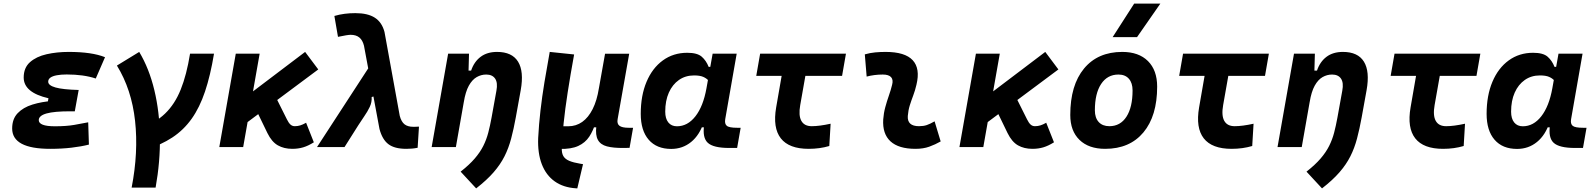

<svg xmlns="http://www.w3.org/2000/svg" viewBox="-20 -815 8829 1064"><path d="M258.3 9.8Q47.4 9.8 47.4 -103Q47.4 -155.8 77.9 -187.7Q108.4 -219.7 159.9 -235.6Q211.4 -251.5 273.4 -255.9L416 -316.4L394.5 -198.2H369.1Q325.2 -198.2 292.5 -195.3Q259.8 -192.4 238 -186.3Q216.3 -180.2 205.6 -170.9Q194.8 -161.6 194.8 -149.4Q194.8 -115.2 284.2 -115.2Q347.7 -115.2 391.1 -122.8Q434.6 -130.4 468.8 -137.2L472.7 -13.7Q430.2 -2.9 376.2 3.4Q322.3 9.8 258.3 9.8ZM238.3 -210.4 248.5 -270.5Q111.3 -302.2 111.3 -385.3Q111.3 -439.5 146.2 -470.5Q181.2 -501.5 238 -514.4Q294.9 -527.3 360.8 -527.3Q489.7 -527.3 562 -498L510.7 -379.9Q443.4 -402.3 349.6 -402.3Q317.9 -402.3 294.7 -397.9Q271.5 -393.6 259.3 -384.8Q247.1 -376 247.1 -362.3Q247.1 -341.8 287.4 -330.3Q327.6 -318.8 416 -316.4L394.5 -198.2Z M709.5 224.6Q747.6 28.8 728.5 -145.3Q709.5 -319.3 627.9 -451.7L751.5 -527.3Q806.6 -435.5 835.4 -315.2Q864.3 -194.8 866.2 -57.4Q868.2 80.1 842.3 224.6ZM786.1 15.1 756.8 -104Q840.3 -133.3 894.5 -185.3Q948.7 -237.3 981.4 -318.6Q1014.2 -399.9 1033.2 -517.6H1166Q1146 -396.5 1116.2 -307.9Q1086.4 -219.2 1042.2 -157Q998 -94.7 935.1 -53.2Q872.1 -11.7 786.1 15.1Z M1328.6 -121.1 1248.5 -207.5 1670.9 -527.3 1743.7 -430.2ZM1195.3 0 1286.6 -517.6H1418.9L1327.6 0ZM1599.6 9.8Q1553.7 9.8 1519.8 -9.5Q1485.8 -28.8 1461.9 -77.6L1377.4 -252L1504.4 -284.7L1569.8 -153.8Q1579.6 -133.8 1589.6 -124.8Q1599.6 -115.7 1613.8 -115.7Q1629.4 -115.7 1643.8 -120.1Q1658.2 -124.5 1676.3 -134.8L1719.2 -26.4Q1688 -6.8 1660.2 1.5Q1632.3 9.8 1599.6 9.8Z M2231.9 9.8Q2166.5 9.8 2132.6 -15.9Q2098.6 -41.5 2083 -100.1L1997.1 -561.5Q1989.3 -592.8 1971.2 -607.4Q1953.1 -622.1 1922.9 -622.1Q1915 -622.1 1897.9 -619.4Q1880.9 -616.7 1853 -610.8L1833 -726.6Q1861.3 -734.9 1889.6 -738.5Q1918 -742.2 1949.2 -742.2Q2018.1 -742.2 2057.4 -716.8Q2096.7 -691.4 2110.8 -637.7L2195.3 -172.9Q2204.1 -140.1 2221.7 -126.2Q2239.3 -112.3 2271 -112.3Q2275.9 -112.3 2283 -112.5Q2290 -112.8 2301.8 -113.3L2294.4 3.9Q2277.3 7.3 2262.7 8.5Q2248 9.8 2231.9 9.8ZM1736.8 0 2038.6 -463.9 2109.4 -297.4 2039.6 -277.3Q2041.5 -249 2029.1 -222.7Q2016.6 -196.3 1998.8 -170.9Q1981 -145.5 1965.8 -121.1L1889.2 0Z M2372.1 0 2463.4 -517.6H2579.1L2575.7 -394L2506.3 0ZM2734.4 -527.3Q2817.4 -527.3 2850.8 -473.4Q2884.3 -419.4 2865.7 -315.4L2838.4 -164.6Q2826.7 -100.1 2812.7 -47.4Q2798.8 5.4 2775.9 51Q2752.9 96.7 2715.3 139.9Q2677.7 183.1 2618.7 229L2532.7 136.2Q2581.1 98.1 2610.8 63.5Q2640.6 28.8 2658.2 -6.3Q2675.8 -41.5 2685.8 -79.8Q2695.8 -118.2 2704.1 -163.6L2731 -312.5Q2739.3 -356.4 2723.9 -379.2Q2708.5 -401.9 2674.3 -401.9Q2646.5 -401.9 2621.6 -387.7Q2596.7 -373.5 2578.1 -340.1Q2559.6 -306.6 2550.3 -249.5L2573.7 -423.8H2590.8Q2607.4 -473.1 2643.6 -500.2Q2679.7 -527.3 2734.4 -527.3Z M3179.2 229 3171.4 228.5Q3101.6 224.1 3053.7 189.9Q3005.9 155.8 2982.4 94.7Q2959 33.7 2962.4 -50.3Q2966.3 -126 2975.1 -202.4Q2983.9 -278.8 2997.1 -359.1Q3010.3 -439.5 3026.4 -527.3L3161.6 -513.2Q3140.6 -397.9 3126 -303.5Q3111.3 -209 3103.5 -132.6Q3095.7 -56.2 3093.3 6.8Q3092.3 33.2 3101.8 49.8Q3111.3 66.4 3134.3 76.2Q3157.2 85.9 3195.8 92.3L3210.9 94.7ZM3082.5 10.3 3062.5 9.8 3079.6 -115.2H3128.9Q3172.4 -115.2 3206.5 -139.4Q3240.7 -163.6 3264.4 -210.7Q3288.1 -257.8 3298.8 -325.7L3293.9 -109.4H3252L3280.8 -136.2Q3267.6 -91.3 3245.4 -57.6Q3223.1 -23.9 3184.3 -6.1Q3145.5 11.7 3082.5 10.3ZM3433.6 4.9Q3378.4 5.4 3343.3 -3.9Q3308.1 -13.2 3293.5 -39.6Q3278.8 -65.9 3284.7 -115.2V-183.6L3282.7 -234.9L3333 -517.1H3466.8L3402.8 -155.3Q3397.9 -129.4 3412.6 -118.2Q3427.2 -106.9 3464.4 -106.9H3488.3L3468.8 4.4Z M3826.2 -397Q3778.3 -397 3742.4 -371.8Q3706.5 -346.7 3686.5 -301.8Q3666.5 -256.8 3666.5 -196.3Q3666.5 -157.7 3683.6 -136.5Q3700.7 -115.2 3731.4 -115.2Q3790.5 -115.2 3833.7 -170.4Q3877 -225.6 3895 -325.7L3929.2 -517.6H4062.5L3999 -154.8Q3994.6 -129.4 4007.3 -118.2Q4020 -106.9 4065.9 -106.9H4084.5L4064.9 4.9H4020.5Q3933.1 4.9 3902.3 -23.7Q3871.6 -52.2 3882.3 -122.1L3910.6 -109.4H3854L3879.9 -137.7Q3857.4 -66.9 3810.1 -28.3Q3762.7 10.3 3699.7 10.3Q3619.1 10.3 3575 -40.5Q3530.8 -91.3 3530.8 -184.1Q3530.8 -285.6 3563 -361.8Q3595.2 -438 3653.3 -480.2Q3711.4 -522.5 3788.6 -522.5Q3844.2 -522.5 3868.9 -500.7Q3893.6 -479 3907.2 -444.3H3919.9L3928.2 -340.8Q3917.5 -355.5 3906.5 -368.2Q3895.5 -380.9 3877.2 -388.9Q3858.9 -397 3826.2 -397Z M4461.4 9.8Q4352.5 9.8 4307.1 -48.3Q4261.7 -106.4 4281.2 -219.7L4333 -517.6H4464.8L4414.6 -232.9Q4404.3 -175.3 4420.7 -145.5Q4437 -115.7 4478.5 -115.7Q4520.5 -115.7 4583 -129.4L4575.7 -5.9Q4522.9 9.8 4461.4 9.8ZM4170.9 -394.5 4192.4 -517.6H4668L4646.5 -394.5Z M5159.2 -142.6 5192.9 -31.2Q5163.1 -14.2 5129.9 -2.2Q5096.7 9.8 5053.7 9.8Q4960 9.8 4914.8 -31.7Q4869.6 -73.2 4874.5 -153.3Q4877 -188 4886 -221.2Q4895 -254.4 4906 -285.6Q4917 -316.9 4923.8 -345.2Q4931.2 -373 4918 -387.5Q4904.8 -401.9 4872.1 -401.9Q4825.7 -401.9 4782.7 -390.6L4772.5 -513.7Q4801.3 -522 4830.1 -524.7Q4858.9 -527.3 4887.7 -527.3Q4995.1 -527.3 5037.8 -481.4Q5080.6 -435.5 5058.6 -345.2Q5051.3 -313.5 5040.8 -285.9Q5030.3 -258.3 5021.7 -231Q5013.2 -203.6 5010.7 -172.4Q5006.8 -115.7 5072.8 -115.7Q5097.2 -115.7 5115.5 -121.8Q5133.8 -127.9 5159.2 -142.6Z M5430.2 -121.1 5350.1 -207.5 5772.5 -527.3 5845.2 -430.2ZM5296.9 0 5388.2 -517.6H5520.5L5429.2 0ZM5701.2 9.8Q5655.3 9.8 5621.3 -9.5Q5587.4 -28.8 5563.5 -77.6L5479 -252L5606 -284.7L5671.4 -153.8Q5681.2 -133.8 5691.2 -124.8Q5701.2 -115.7 5715.3 -115.7Q5731 -115.7 5745.4 -120.1Q5759.8 -124.5 5777.8 -134.8L5820.8 -26.4Q5789.6 -6.8 5761.7 1.5Q5733.9 9.8 5701.2 9.8Z M6104.5 9.8Q6013.2 9.8 5962.2 -39.8Q5911.1 -89.4 5911.1 -177.7Q5911.1 -342.8 5987.3 -435.1Q6063.5 -527.3 6199.2 -527.3Q6290.5 -527.3 6341.6 -476.6Q6392.6 -425.8 6392.6 -335Q6392.6 -172.4 6316.5 -81.3Q6240.4 9.8 6104.5 9.8ZM6127.8 -115.7Q6188.5 -115.7 6222.4 -168.2Q6256.3 -220.7 6256.3 -314Q6256.3 -355.2 6235.9 -378.5Q6215.4 -401.9 6178.2 -401.9Q6116.6 -401.9 6082 -349.5Q6047.4 -297.1 6047.4 -203.6Q6047.4 -162.1 6068.6 -138.9Q6089.8 -115.7 6127.8 -115.7ZM6146 -609.4 6265.1 -794.9H6410.2L6281.2 -609.4Z M6805.2 9.8Q6696.3 9.8 6650.9 -48.3Q6605.5 -106.4 6625 -219.7L6676.8 -517.6H6808.6L6758.3 -232.9Q6748 -175.3 6764.4 -145.5Q6780.8 -115.7 6822.3 -115.7Q6864.3 -115.7 6926.8 -129.4L6919.4 -5.9Q6866.7 9.8 6805.2 9.8ZM6514.6 -394.5 6536.1 -517.6H7011.7L6990.2 -394.5Z M7059.6 0 7150.9 -517.6H7266.6L7263.2 -394L7193.8 0ZM7421.9 -527.3Q7504.9 -527.3 7538.3 -473.4Q7571.8 -419.4 7553.2 -315.4L7525.9 -164.6Q7514.2 -100.1 7500.2 -47.4Q7486.3 5.4 7463.4 51Q7440.4 96.7 7402.8 139.9Q7365.2 183.1 7306.2 229L7220.2 136.2Q7268.6 98.1 7298.3 63.5Q7328.1 28.8 7345.7 -6.3Q7363.3 -41.5 7373.3 -79.8Q7383.3 -118.2 7391.6 -163.6L7418.5 -312.5Q7426.8 -356.4 7411.4 -379.2Q7396 -401.9 7361.8 -401.9Q7334 -401.9 7309.1 -387.7Q7284.2 -373.5 7265.6 -340.1Q7247.1 -306.6 7237.8 -249.5L7261.2 -423.8H7278.3Q7294.9 -473.1 7331.1 -500.2Q7367.2 -527.3 7421.9 -527.3Z M7977.1 9.8Q7868.2 9.8 7822.8 -48.3Q7777.3 -106.4 7796.9 -219.7L7848.6 -517.6H7980.5L7930.2 -232.9Q7919.9 -175.3 7936.3 -145.5Q7952.6 -115.7 7994.1 -115.7Q8036.1 -115.7 8098.6 -129.4L8091.3 -5.9Q8038.6 9.8 7977.1 9.8ZM7686.5 -394.5 7708 -517.6H8183.6L8162.1 -394.5Z M8513.7 -397Q8465.8 -397 8429.9 -371.8Q8394 -346.7 8374 -301.8Q8354 -256.8 8354 -196.3Q8354 -157.7 8371.1 -136.5Q8388.2 -115.2 8418.9 -115.2Q8478 -115.2 8521.2 -170.4Q8564.5 -225.6 8582.5 -325.7L8616.7 -517.6H8750L8686.5 -154.8Q8682.1 -129.4 8694.8 -118.2Q8707.5 -106.9 8753.4 -106.9H8772L8752.4 4.9H8708Q8620.6 4.9 8589.8 -23.7Q8559.1 -52.2 8569.8 -122.1L8598.1 -109.4H8541.5L8567.4 -137.7Q8544.9 -66.9 8497.6 -28.3Q8450.2 10.3 8387.2 10.3Q8306.6 10.3 8262.5 -40.5Q8218.3 -91.3 8218.3 -184.1Q8218.3 -285.6 8250.5 -361.8Q8282.7 -438 8340.8 -480.2Q8398.9 -522.5 8476.1 -522.5Q8531.7 -522.5 8556.4 -500.7Q8581.1 -479 8594.7 -444.3H8607.4L8615.7 -340.8Q8605 -355.5 8594 -368.2Q8583 -380.9 8564.7 -388.9Q8546.4 -397 8513.7 -397Z"/></svg>

Font: Cascadia Mono NF
Style: Italic
Weight: 400
Italic angle: -10°
Monospace: yes
Designer: Aaron Bell
Foundry: Saja Typeworks
Version: Version 2404.023